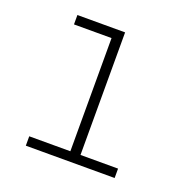

<svg xmlns="http://www.w3.org/2000/svg" viewBox="-99 -615 699 711"><g transform="rotate(20 250.0 -260.0)"><path d="M75 0V-37H237V-483H89V-520H277V-37H425V0Z"/></g></svg>

Font: Iosevka SS18 Extralight
Style: Regular
Weight: 200
Monospace: yes
Designer: Belleve Invis
Foundry: Belleve Invis
Version: Version 25.1.1; ttfautohint (v1.8.4)